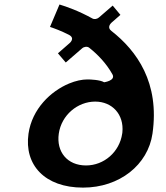

<svg xmlns="http://www.w3.org/2000/svg" viewBox="-20 -865 757 875"><path d="M109.9 -256C89.4 -113.6 184 -10 358.4 -10C524.8 -10 654.4 -113.9 674.9 -256C708.3 -487.8 603.9 -633.3 487.1 -724.5C467.2 -740 483.3 -757.5 489.2 -762.7L528.8 -797.2L493.6 -839.5L430.7 -785.2C422.9 -778.4 410.2 -775.7 401.1 -780.8C338.3 -815.6 282.3 -835.1 251.1 -844.5L207.8 -742.3C227.6 -735.8 258.5 -724.5 293.6 -706.6C326.4 -689.8 294.7 -666.3 294.7 -666.3L244 -622L279.7 -580.2L354.3 -644.8C363.2 -652.5 377.7 -654.6 386.8 -647.3C426 -616.1 464.4 -576.3 492.3 -526.4C508.5 -497.4 454.6 -490.1 454.6 -490.1C435.8 -501.4 392.2 -503 378.5 -503C353.8 -503 324.7 -496.8 295.1 -484.5C210.8 -449.5 126.1 -368.3 109.9 -256ZM247.9 -256C260.1 -340.7 333.7 -402 413.9 -402C491.1 -402 545.9 -343.6 537.7 -261.5L536.9 -256C524.9 -172.8 454.4 -111 372 -111C286.7 -111 236 -173.1 247.9 -256Z"/></svg>

Font: Hussar Ekologiczny
Style: Regular
Weight: 400
Foundry: Cannot Into Space Fonts
Version: Version 0.97